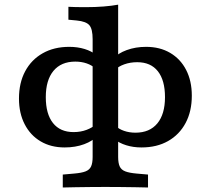

<svg xmlns="http://www.w3.org/2000/svg" viewBox="-20 -633 921 839"><path d="M440.5 183.9Q403.7 183.9 371.7 184.3Q339.7 184.7 310.9 185.1Q282.1 185.5 254.3 186.3V129.8L304.3 125.4Q336.6 122.7 353.9 115.9Q371.3 109.1 378 94.3Q384.8 79.5 384.8 52.6V-461.6Q384.8 -506.1 370.6 -522.7Q356.4 -539.4 315.5 -543.4L278.9 -546.9V-603.3Q294.1 -602.5 310.8 -602.1Q327.5 -601.7 354.2 -601.7Q396.8 -601.7 432.6 -604.6Q468.4 -607.4 496.3 -612.6V-603.3V52.6Q496.3 79.5 503.1 94.3Q509.8 109.1 527.6 115.9Q545.3 122.7 576.8 125.4L626.8 129.8V186.3Q599.4 185.5 570.4 185.1Q541.4 184.7 509.6 184.3Q477.8 183.9 440.5 183.9ZM262.5 11.3Q202.5 11.3 157.7 -15.2Q112.8 -41.6 87.9 -89.9Q62.9 -138.1 62.9 -202.2Q62.9 -271.1 90.1 -321.7Q117.2 -372.3 166.7 -400.3Q216.1 -428.3 282.7 -428.3Q318.9 -428.3 350 -418.8Q381 -409.2 401.5 -392L396.3 -333.7Q382.1 -347.8 359.1 -355.8Q336.1 -363.8 309.1 -363.8Q247.2 -363.8 213.6 -323.3Q180.1 -282.8 180.1 -208.4Q180.1 -135 211.5 -95.4Q242.9 -55.8 301.4 -55.8Q332.4 -55.8 358.2 -65.5Q384 -75.3 399.3 -90.1L403.4 -38.7Q386.1 -17.2 347.9 -2.9Q309.7 11.3 262.5 11.3ZM598.4 11.3Q562.2 11.3 531.5 1.7Q500.9 -7.8 479.6 -25.1L484.8 -83.3Q499 -69.2 522 -61.2Q545 -53.2 572 -53.2Q633.9 -53.2 667.5 -93.7Q701 -134.2 701 -208.6Q701 -282.1 669.8 -321.7Q638.5 -361.2 579.7 -361.2Q549.1 -361.2 523.1 -351.9Q497.1 -342.6 481.8 -327L477.7 -378.4Q495 -399.9 533.6 -414.1Q572.2 -428.3 618.6 -428.3Q678.6 -428.3 723.6 -401.9Q768.7 -375.4 793.4 -327.4Q818.2 -279.4 818.2 -214.9Q818.2 -146.3 791 -95.5Q763.9 -44.7 714.6 -16.7Q665.3 11.3 598.4 11.3Z"/></svg>

Font: Playfair 5pt SemiExpanded Light
Style: Regular
Weight: 300
Width: 6
Designer: Claus Eggers Sørensen
Foundry: Claus Eggers Sørensen
Version: Version 2.203